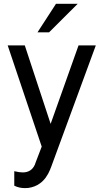

<svg xmlns="http://www.w3.org/2000/svg" viewBox="-20 -760 540 998"><path d="M388.2 -523.9H478L245.1 109.9L241.2 119.1V120.1Q221.2 168.9 188 192.9Q162.1 211.9 127.9 216.8Q119.1 217.8 109.9 217.8Q79.1 217.8 54.2 205.1V129.9Q81.1 136.2 98.1 136.2Q143.1 136.2 161.1 96.2L165 85L196.8 2L20 -523.9H108.9L243.2 -116.2ZM271 -740.2H383.8L234.9 -591.8H174.8Z"/></svg>

Font: SolaimanLipiNormal
Style: Normal
Weight: 400
Designer: Solaiman Karim
Version: Version 1.6.1 ; ttfautohint (v1.5.65-e2d9)